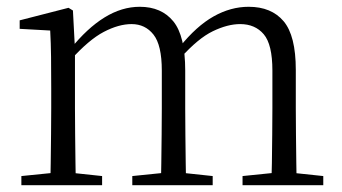

<svg xmlns="http://www.w3.org/2000/svg" viewBox="-20 -546 1007 566"><path d="M43 0V-27L152 -38H178L281 -27V0ZM128 0Q129 -24 129.5 -65Q130 -106 130.5 -150Q131 -194 131 -227V-286Q131 -337 130.5 -378Q130 -419 128 -456L38 -461V-486L182 -523L195 -515L201 -401V-398V-227Q201 -194 201.5 -150Q202 -106 202.5 -65Q203 -24 204 0ZM370 0V-27L478 -38H504L607 -27V0ZM454 0Q455 -24 455.5 -64.5Q456 -105 456.5 -149Q457 -193 457 -227V-338Q457 -413 432.5 -444Q408 -475 368 -475Q330 -475 286 -452Q242 -429 188 -369L178 -402H188Q237 -463 288 -494.5Q339 -526 392 -526Q456 -526 491 -483Q526 -440 526 -338V-227Q526 -193 526.5 -149Q527 -105 527.5 -64.5Q528 -24 529 0ZM695 0V-27L803 -38H829L933 -27V0ZM779 0Q781 -24 781.5 -64.5Q782 -105 782.5 -149Q783 -193 783 -227V-338Q783 -415 757.5 -445Q732 -475 688 -475Q651 -475 607.5 -454Q564 -433 512 -375L501 -408H510Q559 -469 609.5 -497.5Q660 -526 713 -526Q780 -526 816 -483.5Q852 -441 852 -340V-227Q852 -193 852.5 -149Q853 -105 853.5 -64.5Q854 -24 855 0Z"/></svg>

Font: Noto Serif JP ExtraLight Light
Style: Regular
Weight: 300
Version: Version 2.003-H1;hotconv 1.1.1;makeotfexe 2.6.0